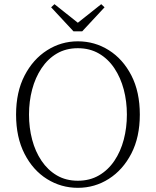

<svg xmlns="http://www.w3.org/2000/svg" viewBox="-20 -886 746 920"><path d="M353 14Q273 14 205.5 -28Q138 -70 97.5 -149Q57 -228 57 -337Q57 -445 97.5 -523.5Q138 -602 205.5 -645Q273 -688 353 -688Q434 -688 501.5 -645.5Q569 -603 609.5 -524.5Q650 -446 650 -337Q650 -229 609.5 -150.5Q569 -72 501.5 -29Q434 14 353 14ZM353 -20Q410 -20 454 -45.5Q498 -71 528 -115.5Q558 -160 573 -217Q588 -274 588 -337Q588 -400 573 -457Q558 -514 528 -559Q498 -604 454 -629.5Q410 -655 353 -655Q296 -655 252.5 -629.5Q209 -604 179 -559Q149 -514 134 -457Q119 -400 119 -337Q119 -274 134 -217Q149 -160 179 -115.5Q209 -71 252.5 -45.5Q296 -20 353 -20ZM241 -866 353 -777 465 -866 481 -851 374 -736H332L225 -851Z"/></svg>

Font: Source Serif Pro Light
Style: Regular
Weight: 300
Designer: Frank Grießhammer
Foundry: Adobe Systems Incorporated
Version: Version 3.001;hotconv 1.0.111;makeotfexe 2.5.65597